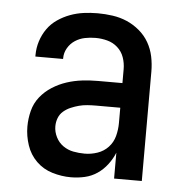

<svg xmlns="http://www.w3.org/2000/svg" viewBox="-44 -570 588 621"><g transform="rotate(5 250.0 -260.0)"><path d="M208 8Q178 8 148 -1Q118 -10 96 -31.5Q74 -53 64 -83Q54 -113 54 -143Q54 -169 60.5 -194.5Q67 -220 83 -240Q99 -260 121 -274Q143 -288 167.5 -296Q192 -304 217.5 -307Q243 -310 269 -310H348V-355Q348 -375 341.5 -393.5Q335 -412 320.5 -425Q306 -438 287 -443Q268 -448 249 -448Q231 -448 214 -444.5Q197 -441 182.5 -431.5Q168 -422 159 -406.5Q150 -391 150 -374V-371H60V-376Q60 -399 67 -421Q74 -443 87 -461.5Q100 -480 119 -493Q138 -506 159.5 -514Q181 -522 203.5 -525Q226 -528 249 -528Q273 -528 297.5 -524.5Q322 -521 344 -511.5Q366 -502 385 -486Q404 -470 416 -449Q428 -428 433 -404Q438 -380 438 -355V0H348V-84Q340 -64 326 -45.5Q312 -27 293.5 -14.5Q275 -2 253 3Q231 8 208 8ZM246 -72Q267 -72 287.5 -79Q308 -86 322.5 -101.5Q337 -117 342.5 -138Q348 -159 348 -180V-230H269Q255 -230 241 -229Q227 -228 214 -224.5Q201 -221 188 -215.5Q175 -210 164.5 -201Q154 -192 149 -179Q144 -166 144 -152Q144 -134 152.5 -117Q161 -100 176 -89.5Q191 -79 209 -75.5Q227 -72 246 -72Z"/></g></svg>

Font: Iosevka Medium
Style: Regular
Weight: 500
Monospace: yes
Designer: Belleve Invis
Foundry: Belleve Invis
Version: Version 32.5.0; ttfautohint (v1.8.4)